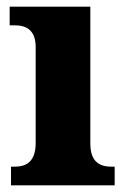

<svg xmlns="http://www.w3.org/2000/svg" viewBox="-20 -556 382 576"><path d="M13 0H324V-56H314C281 -56 251 -69 251 -125V-536H9V-480H25C57 -480 87 -467 87 -415V-127C87 -70 58 -56 24 -56H13Z"/></svg>

Font: Noto Serif Bengali SemiCondensed ExtraBold
Style: Regular
Weight: 800
Width: 4
Designer: Juan Bruce, Universal Thirst, Indian Type Foundry and the Monotype Design Team.
Foundry: Monotype Imaging Inc.
Version: Version 2.003